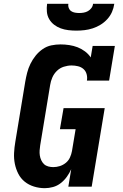

<svg xmlns="http://www.w3.org/2000/svg" viewBox="-20 -975 640 1003"><path d="M214 8Q185 8 157.5 -0.5Q130 -9 109 -26Q88 -43 75.5 -67.5Q63 -92 57.5 -119.5Q52 -147 53.5 -176Q55 -205 60 -234L112 -549Q116 -572 122 -595.5Q128 -619 139 -641.5Q150 -664 166 -684Q182 -704 203 -718.5Q224 -733 248 -738Q272 -743 296 -743Q319 -743 342 -739.5Q365 -736 385.5 -728Q406 -720 424 -706.5Q442 -693 454 -675L464 -735H580L550 -554H434Q437 -571 432.5 -587.5Q428 -604 416 -614.5Q404 -625 387.5 -629Q371 -633 354 -633Q334 -633 313.5 -626.5Q293 -620 277.5 -605Q262 -590 253.5 -570.5Q245 -551 242 -531L190 -216Q188 -203 187 -189.5Q186 -176 188 -163Q190 -150 195.5 -138Q201 -126 210 -117.5Q219 -109 232 -105.5Q245 -102 258 -102Q276 -102 293 -107.5Q310 -113 324 -124.5Q338 -136 345.5 -152.5Q353 -169 356 -186L375 -300H293L312 -410H527L459 0H337L352 -91Q343 -71 329.5 -52Q316 -33 297.5 -18.5Q279 -4 257 2Q235 8 214 8ZM379 -815Q358 -815 337 -817.5Q316 -820 297 -827Q278 -834 262.5 -846Q247 -858 237 -875Q227 -892 225 -913Q223 -934 226 -955H337Q335 -944 339 -933.5Q343 -923 351.5 -917Q360 -911 371.5 -909Q383 -907 394 -907Q405 -907 417 -909Q429 -911 439.5 -917Q450 -923 457.5 -933Q465 -943 466 -955H577Q574 -933 565 -912.5Q556 -892 540.5 -875Q525 -858 505.5 -846Q486 -834 464.5 -827Q443 -820 421.5 -817.5Q400 -815 379 -815Z"/></svg>

Font: Iosevka Curly Slab XBdExObl
Style: Regular
Weight: 800
Width: 7
Italic angle: -9°
Monospace: yes
Designer: Belleve Invis
Foundry: Belleve Invis
Version: Version 11.1.0; ttfautohint (v1.8.3)